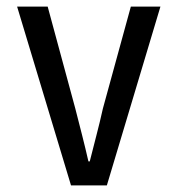

<svg xmlns="http://www.w3.org/2000/svg" viewBox="-20 -564 540 584"><path d="M196 0H305L468 -544H378L293 -234C281 -179 266 -126 253 -73H249C237 -126 223 -179 209 -234L125 -544H32Z"/></svg>

Font: Noto Sans Mono CJK SC
Style: Regular
Weight: 400
Designer: Ryoko NISHIZUKA 西塚涼子 (kana, bopomofo & ideographs); Paul D. Hunt (Latin, Greek & Cyrillic); Sandoll Communications 산돌커뮤니
Foundry: Adobe
Version: Version 2.004;hotconv 1.0.118;makeotfexe 2.5.65603